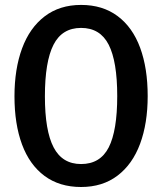

<svg xmlns="http://www.w3.org/2000/svg" viewBox="-20 -742 655 776"><path d="M307.7 13.8Q220.5 13.8 160 -31Q99.5 -75.9 69 -158.2Q38.5 -240.5 38.5 -352.8Q38.5 -463.1 69.2 -546.4Q100 -629.7 160.5 -675.9Q221 -722.1 307.7 -722.1Q394.9 -722.1 455.4 -676.9Q515.9 -631.8 546.4 -549Q576.9 -466.2 576.9 -353.8Q576.9 -243.6 546.2 -160.8Q515.4 -77.9 454.9 -32.1Q394.4 13.8 307.7 13.8ZM307.7 -629.2Q230.8 -629.2 196.2 -561Q161.5 -492.8 161.5 -352.8Q161.5 -213.8 196.7 -146.4Q231.8 -79 307.7 -79Q385.1 -79 419.5 -146.4Q453.8 -213.8 453.8 -353.8Q453.8 -493.8 419.2 -561.5Q384.6 -629.2 307.7 -629.2Z"/></svg>

Font: Fira Code Fixed Medium
Style: Regular
Weight: 500
Monospace: yes
Designer: Carrois Corporate, Edenspiekermann AG, Nikita Prokopov
Foundry: Carrois Corporate, Edenspiekermann AG, Nikita Prokopov
Version: Version 5.002